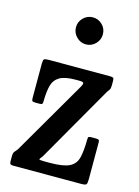

<svg xmlns="http://www.w3.org/2000/svg" viewBox="-116 -830 649 896"><g transform="rotate(15 208.0 -382.5)"><path d="M217.5 -463Q164.5 -463 139.2 -447.8Q114 -432.5 106.2 -402.8Q98.5 -373 98 -329Q98 -319.5 96 -315.2Q94 -311 83.5 -311H63.5Q52 -311 48.2 -313.8Q44.5 -316.5 44.5 -328V-494.5Q44.5 -512 49 -516Q53.5 -520 71.5 -520H368.5Q378.5 -520 382.5 -517.2Q386.5 -514.5 386.5 -503V-481.5Q386.5 -466 382.2 -459.8Q378 -453.5 372 -445.5L161 -78Q150 -64.5 149 -60.8Q148 -57 173.5 -57H200.5Q265.5 -57 295 -71.8Q324.5 -86.5 332.5 -120Q340.5 -153.5 341 -210Q341 -218.5 344.5 -220.5Q348 -222.5 357 -222.5H379Q389 -222.5 392.5 -220Q396 -217.5 396 -208V-30.5Q396 -10.5 391.8 -5.2Q387.5 0 367.5 0H39.5Q28.5 0 25 -3.5Q21.5 -7 21.5 -17.5V-41.5Q21.5 -57 27.2 -63.8Q33 -70.5 40 -79L249.5 -439.5Q255.5 -450.5 255 -456.8Q254.5 -463 232 -463ZM219.5 -634.5Q193 -634.5 173.8 -654Q154.5 -673.5 154.5 -700Q154.5 -727 173.8 -746Q193 -765 219.5 -765Q246.5 -765 265.5 -746Q284.5 -727 284.5 -700Q284.5 -673.5 265.5 -654Q246.5 -634.5 219.5 -634.5Z"/></g></svg>

Font: Besley* Condensed Medium
Style: Regular
Weight: 500
Width: 3
Designer: Owen Earl
Foundry: indestructible type*
Version: Version 3.000; ttfautohint (v1.8.3)